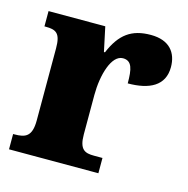

<svg xmlns="http://www.w3.org/2000/svg" viewBox="-87 -632 700 716"><g transform="rotate(15 263.5 -274.5)"><path d="M9 0H354V-59H321C286 -59 264 -67 264 -126V-278C264 -356 288 -438 332 -438C367 -438 373 -407 373 -352C456 -352 513 -380 513 -452C513 -507 483 -549 410 -549C336 -549 293 -518 261 -442H257L237 -536H18V-477H22C63 -477 81 -468 81 -409V-131C81 -68 56 -59 14 -59H9Z"/></g></svg>

Font: Noto Serif Tamil SemiCondensed Black
Style: Italic
Weight: 900
Width: 4
Italic angle: -12°
Designer: Indian Type Foundry, Tom Grace, and the Monotype Design Team
Foundry: Monotype Imaging Inc.
Version: Version 2.003